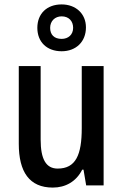

<svg xmlns="http://www.w3.org/2000/svg" viewBox="-20 -839 557 869"><path d="M259 -607C324 -607 369 -650 369 -715C369 -778 322 -819 259 -819C192 -819 149 -777 149 -713C149 -649 192 -607 259 -607ZM259 -663C225 -663 207 -682 207 -713C207 -744 229 -765 259 -765C291 -765 311 -744 311 -713C311 -682 289 -663 259 -663ZM449 -540H350V-259C350 -138 323 -76 241 -76C188 -76 164 -119 164 -207V-540H65V-188C65 -61 113 10 219 10C276 10 325 -17 352 -71H358L370 0H449Z"/></svg>

Font: Noto Sans Khmer UI Condensed Medium
Style: Regular
Weight: 500
Width: 3
Designer: Danh Hong and the Monotype Design Team
Foundry: Monotype Imaging Inc.
Version: Version 2.002